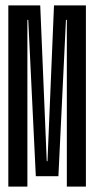

<svg xmlns="http://www.w3.org/2000/svg" viewBox="-20 -695 355 715"><path d="M11 0V-675H129.8L154.1 -94.6H156.8L181.1 -675H299.9V0H228.9V-620.9H225.6L197.5 -38.8H113.4L85.2 -620.9H82V0Z"/></svg>

Font: Anybody UltraCondensed Thin
Style: Regular
Weight: 100
Width: 1
Designer: Tyler Finck
Foundry: Etcetera Type Company
Version: Version 1.110